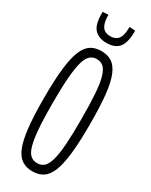

<svg xmlns="http://www.w3.org/2000/svg" viewBox="-231 -939 785 996"><g transform="rotate(30 161.5 -440.5)"><path d="M161 10Q125 10 99 -6.5Q73 -23 56.5 -62.5Q40 -102 32 -172Q24 -242 24 -349Q24 -457 32 -527Q40 -597 56.5 -637Q73 -677 99 -693.5Q125 -710 161 -710Q198 -710 224 -693.5Q250 -677 267 -637Q284 -597 291.5 -527Q299 -457 299 -350Q299 -243 291 -173Q283 -103 266.5 -63Q250 -23 224 -6.5Q198 10 161 10ZM161 -39Q185 -39 201 -52.5Q217 -66 227.5 -100.5Q238 -135 242.5 -195.5Q247 -256 247 -349Q247 -444 242.5 -505Q238 -566 227.5 -600Q217 -634 201 -648Q185 -662 161 -662Q139 -662 122.5 -648Q106 -634 96 -599.5Q86 -565 81 -504Q76 -443 76 -349Q76 -255 81 -194.5Q86 -134 96 -100Q106 -66 122.5 -52.5Q139 -39 161 -39ZM161 -759Q117 -759 91 -784Q65 -809 64 -875Q64 -878 64 -881.5Q64 -885 64 -889L98 -891V-879Q100 -837 115 -818Q130 -799 161 -799Q192 -799 207.5 -818Q223 -837 224 -880V-891L258 -889Q259 -885 259 -881.5Q259 -878 259 -874Q257 -811 233 -785Q209 -759 161 -759Z"/></g></svg>

Font: Georama ExtraCondensed Light
Style: Regular
Weight: 300
Width: 2
Designer: Jean-Baptiste Levee
Foundry: Production Type
Version: Version 1.000